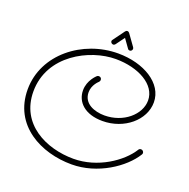

<svg xmlns="http://www.w3.org/2000/svg" viewBox="-150 -1000 1149 1167"><g transform="rotate(20 424.5 -417.0)"><path d="M817 -181C819 -184 820 -188 820 -191C820 -200 812 -209 802 -209C795 -209 789 -206 786 -200C730 -110 590 -14 434 -14C258 -14 66 -104 66 -316C66 -551 303 -672 470 -672C618 -672 740 -604 740 -502C740 -410 643 -326 521 -326C457 -326 383 -352 383 -426C383 -474 419 -505 421 -507C425 -511 427 -516 427 -521C427 -532 419 -539 409 -539C405 -539 400 -538 397 -535C395 -533 347 -491 347 -426C347 -350 407 -290 521 -290C662 -290 777 -388 777 -503C777 -626 639 -709 472 -709C244 -709 29 -544 29 -316C29 -82 238 22 435 22C603 22 756 -82 817 -181ZM491 -849C488 -853 483 -856 479 -856C473 -856 468 -853 465 -849L411 -775C408 -772 407 -769 407 -765C407 -757 415 -749 424 -749C429 -749 434 -752 437 -756L478 -812L518 -756C521 -751 526 -749 531 -749C540 -749 547 -757 547 -765C547 -768 546 -772 544 -775Z"/></g></svg>

Font: Sacramento
Style: Regular
Weight: 400
Designer: Astigmatic (AOETI)
Foundry: Astigmatic (AOETI)
Version: Version 1.000